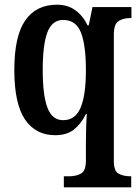

<svg xmlns="http://www.w3.org/2000/svg" viewBox="-20 -566 592 818"><path d="M252 232V185H276Q304 185 325 173.5Q346 162 346 118V43Q346 14 347 -22.5Q348 -59 350 -80H346Q326 -39 295.5 -14.5Q265 10 215 10Q132 10 86.5 -57Q41 -124 41 -268Q41 -412 87.5 -479Q134 -546 223 -546Q269 -546 301.5 -522Q334 -498 353 -458H358L374 -536H540V-489H534Q506 -489 485.5 -476.5Q465 -464 465 -418V120Q465 163 485.5 174Q506 185 535 185H539V232ZM249 -54Q301 -54 323.5 -107.5Q346 -161 346 -267Q346 -373 325 -427Q304 -481 249 -481Q202 -481 182 -428.5Q162 -376 162 -267Q162 -161 182 -107.5Q202 -54 249 -54Z"/></svg>

Font: Noto Serif Khmer Condensed SemiBold
Style: Regular
Weight: 600
Width: 3
Designer: Danh Hong and the Monotype Design Team
Foundry: Monotype Imaging Inc.
Version: Version 2.004; ttfautohint (v1.8.4.7-5d5b)